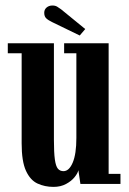

<svg xmlns="http://www.w3.org/2000/svg" viewBox="-20 -684 478 714"><path d="M179 11Q146.5 11 119.5 -1.5Q92.5 -14 76.5 -49Q60.5 -84 60.5 -151V-486H9V-523H180.5V-164.5Q180.5 -116.5 184 -91.2Q187.5 -66 195.2 -56.8Q203 -47.5 216 -47.5Q237 -47.5 250.5 -79.5Q264 -111.5 264 -171V-486H218.5V-523H384V-37.5H428V0H279L271.5 -51Q269 -39.5 257.2 -25Q245.5 -10.5 225.5 0.2Q205.5 11 179 11ZM276.5 -552 173.5 -602Q159 -609 151.8 -616Q144.5 -623 144.5 -636.5Q144.5 -648.5 153.2 -656Q162 -663.5 175 -663.5Q185.5 -663.5 192.5 -659.2Q199.5 -655 207 -649.5L297 -576Z"/></svg>

Font: Imbue 10pt
Style: Bold
Weight: 700
Designer: Tyler Finck
Foundry: Etcetera Type Company
Version: Version 1.102; ttfautohint (v1.8.3)